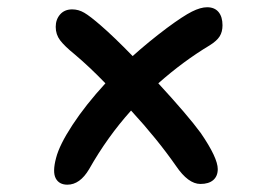

<svg xmlns="http://www.w3.org/2000/svg" viewBox="-20 -542 740 530"><path d="M166 -32.2Q143.1 -32.2 133.8 -49.8Q124.5 -67.4 134.8 -106Q144 -142.1 180.2 -197.3Q216.3 -252.4 271 -312Q226.6 -357.9 186 -392.1Q158.2 -414.6 146 -430.7Q133.8 -446.8 133.8 -467.8Q133.8 -488.3 146 -502.2Q158.2 -516.1 179.2 -516.1Q196.8 -516.1 212.6 -506.8Q228.5 -497.6 258.8 -471.2Q293.9 -440.9 346.2 -387.2Q389.6 -426.3 440.9 -464.8Q485.8 -498 509.8 -510Q533.7 -522 551.8 -522Q572.3 -522 583.3 -508.8Q594.2 -495.6 594.2 -472.2Q594.2 -454.1 586.4 -441.7Q578.6 -429.2 559.1 -417Q485.8 -373 417 -312Q498.5 -223.6 534.2 -174.8Q581.1 -106.4 581.1 -75.2Q581.1 -55.7 568.6 -44.9Q556.2 -34.2 533.2 -34.2Q499.5 -34.2 465.8 -84Q414.1 -158.2 341.8 -236.8Q276.4 -164.1 226.1 -75.2Q200.7 -32.2 166 -32.2Z"/></svg>

Font: Shantell Sans Bouncy
Style: Regular
Weight: 500
Designer: Stephen Nixon, Anya Danilova, Shantell Martin
Foundry: Arrow Type
Version: Version 1.006;[9816181b4]